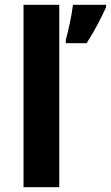

<svg xmlns="http://www.w3.org/2000/svg" viewBox="-20 -780 462 800"><path d="M227 0V-760H78V0ZM422 -750V-760H284C279 -717 265 -652 254 -613V-600H341C375 -653 402 -706 422 -750Z"/></svg>

Font: Noto Sans Lisu
Style: Bold
Weight: 700
Designer: Monotype Design Team. David Williams.
Foundry: Monotype Imaging Inc.
Version: Version 2.102